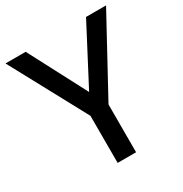

<svg xmlns="http://www.w3.org/2000/svg" viewBox="-167 -839 917 964"><g transform="rotate(-30 291.5 -357.0)"><path d="M292 -380 467 -714H583L345 -277V0H238V-273L0 -714H117Z"/></g></svg>

Font: Noto Sans Cham Medium
Style: Regular
Weight: 500
Version: Version 2.002